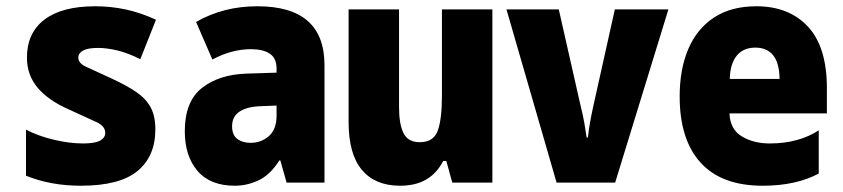

<svg xmlns="http://www.w3.org/2000/svg" viewBox="-20 -583 2690 613"><path d="M238 10Q142 10 63 -22V-169Q104 -148 153.5 -136.5Q203 -125 245 -125Q283 -125 299.5 -134Q316 -143 316 -159Q316 -180 288.5 -193Q261 -206 199 -234Q135 -262 100.5 -302.5Q66 -343 66 -399Q66 -478 122 -520.5Q178 -563 284 -563Q333 -563 380.5 -553Q428 -543 478 -520L428 -394Q388 -414 354.5 -422Q321 -430 293 -430Q260 -430 245 -421.5Q230 -413 230 -399Q230 -381 255.5 -369.5Q281 -358 335 -333Q385 -310 416 -288.5Q447 -267 461.5 -239.5Q476 -212 476 -170Q476 -84 419 -37Q362 10 238 10Z M730 10Q651 10 610.5 -37.5Q570 -85 570 -164Q570 -259 624.5 -302Q679 -345 767 -348L863 -351V-364Q863 -397 841.5 -411.5Q820 -426 781 -426Q720 -426 658 -393L606 -513Q650 -538 698.5 -550.5Q747 -563 802 -563Q1016 -563 1016 -375V0H895L875 -71H872Q843 -25 806 -7.5Q769 10 730 10ZM780 -127Q814 -127 838.5 -148.5Q863 -170 863 -214V-246L814 -244Q771 -243 746 -227.5Q721 -212 721 -180Q721 -152 737.5 -139.5Q754 -127 780 -127Z M1257 10Q1178 10 1135.5 -40.5Q1093 -91 1093 -193V-553H1254V-242Q1254 -186 1268.5 -157.5Q1283 -129 1320 -129Q1364 -129 1377.5 -165.5Q1391 -202 1391 -279V-553H1552V0H1424L1405 -69H1395Q1375 -30 1341 -10Q1307 10 1257 10Z M1757 0 1597 -553H1764L1834 -244Q1842 -212 1845.5 -191Q1849 -170 1853 -144H1857Q1860 -170 1863.5 -190.5Q1867 -211 1874 -243L1943 -553H2114L1944 0Z M2415 10Q2284 10 2217 -63.5Q2150 -137 2150 -275Q2150 -362 2177.5 -426.5Q2205 -491 2259.5 -527Q2314 -563 2395 -563Q2499 -563 2559.5 -498Q2620 -433 2620 -302V-221H2309Q2311 -170 2348.5 -147.5Q2386 -125 2437 -125Q2485 -125 2524.5 -136Q2564 -147 2594 -167V-29Q2559 -10 2514 0Q2469 10 2415 10ZM2469 -331Q2468 -383 2448 -407Q2428 -431 2392 -431Q2353 -431 2332 -405Q2311 -379 2310 -331Z"/></svg>

Font: Noto Sans Mono Condensed Black
Style: Regular
Weight: 900
Width: 3
Designer: Monotype Design Team
Foundry: Monotype Imaging Inc.
Version: Version 2.014